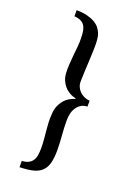

<svg xmlns="http://www.w3.org/2000/svg" viewBox="-162 -808 703 993"><g transform="rotate(20 189.5 -312.0)"><path d="M80.1 -744.1Q114.7 -743.7 139.4 -737.3Q164.1 -731 180.9 -721.2Q197.8 -711.4 207.8 -699Q217.8 -686.5 223.1 -674.1Q228.5 -661.6 230.2 -649.9Q231.9 -638.2 232.4 -629.9Q233.9 -609.4 232.9 -581.1Q231.9 -552.7 230.5 -522Q229 -491.2 227.5 -460.9Q226.1 -430.7 225.6 -406.7Q225.1 -390.1 231 -376.2Q236.8 -362.3 247.3 -351.8Q257.8 -341.3 272.2 -334.7Q286.6 -328.1 303.2 -326.7V-294.4Q286.1 -294.4 272 -286.9Q257.8 -279.3 247.6 -265.6Q237.3 -252 231.9 -233.2Q226.6 -214.4 226.6 -191.9Q226.6 -150.9 230 -111.6Q233.4 -72.3 233.9 -28.8Q233.9 14.6 226.1 43Q218.3 71.3 200.2 88.1Q182.1 105 152.6 112.1Q123 119.1 80.1 120.1V85.4Q102.1 84.5 116.2 77.1Q130.4 69.8 138.4 57.4Q146.5 44.9 149.2 28.1Q151.9 11.2 151.9 -8.8Q151.9 -38.1 149.7 -61Q147.5 -84 145.5 -105.2Q143.6 -126.5 142.3 -148.2Q141.1 -169.9 143.1 -196.3Q144.5 -220.2 152.1 -239.3Q159.7 -258.3 171.6 -272.7Q183.6 -287.1 199 -296.4Q214.4 -305.7 230.5 -310.1V-314Q212.4 -317.4 196.3 -326.7Q180.2 -335.9 168 -349.9Q155.8 -363.8 148.4 -381.6Q141.1 -399.4 140.1 -419.4Q138.7 -443.8 140.4 -469Q142.1 -494.1 144.5 -519.5Q147 -544.9 149.4 -569.6Q151.9 -594.2 150.9 -617.2Q150.9 -639.6 147.7 -656.2Q144.5 -672.9 136.7 -684.3Q128.9 -695.8 115.2 -702.4Q101.6 -709 80.1 -710.4Z"/></g></svg>

Font: VarendraSemibold
Style: Regular
Weight: 600
Designer: Jacob Thomas
Foundry: Bangla Type Foundry
Version: Version 1.008